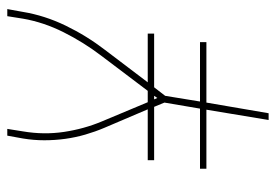

<svg xmlns="http://www.w3.org/2000/svg" viewBox="-138 -638 775 540"><g transform="rotate(-90 250.0 -367.5)"><path d="M183 0 212 -175H46V-193H215L232 -293L220 -322H70V-340H213L161 -462Q150 -488 142 -515.5Q134 -543 130 -572Q126 -601 126 -631Q126 -661 131 -691L139 -735H158L151 -691Q141 -632 149.5 -575.5Q158 -519 179 -469L233 -340H265L364 -471Q402 -521 430 -577Q458 -633 468 -691L475 -735H495L487 -691Q477 -630 448.5 -571Q420 -512 380 -460L289 -340H426V-322H275L251 -291L235 -193H402V-175H232L202 0ZM245 -313 251 -322H241Z"/></g></svg>

Font: iosevka_custom_sans_ss08 Thin
Style: Italic
Weight: 100
Italic angle: -10°
Designer: Belleve Invis
Foundry: Belleve Invis
Version: Version 10.3.0; ttfautohint (v1.8.3)